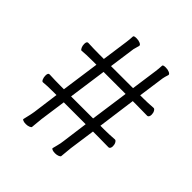

<svg xmlns="http://www.w3.org/2000/svg" viewBox="-193 -833 986 986"><g transform="rotate(45 300.0 -340.0)"><path d="M346 -58 365 -200H206L186 -58Q184 -43 182 -16L180 5Q179 9 169.5 13Q160 17 147 17Q135 17 127.5 14Q120 11 120 8V7Q132 -42 134 -58L153 -200H134Q82 -200 58 -197H57Q51 -197 46.5 -207.5Q42 -218 42 -231Q42 -250 53 -250Q93 -248 135 -248H159L188 -455H160Q110 -455 84 -452H83Q78 -452 73 -462.5Q68 -473 68 -486Q68 -505 79 -505Q119 -503 161 -503H194L214 -646Q217 -667 218 -690Q218 -697 238 -697Q253 -697 264 -692Q275 -687 275 -681V-679Q267 -651 266 -646L246 -503H406L426 -646Q429 -667 430 -690Q430 -697 450 -697Q465 -697 476 -692Q487 -687 487 -681V-679Q480 -658 478 -646L458 -503H481Q510 -503 552 -506H553Q559 -506 564.5 -496.5Q570 -487 570 -474Q570 -465 566.5 -459.5Q563 -454 558 -454Q528 -455 480 -455H452L424 -248H455Q484 -248 526 -251H527Q533 -251 538.5 -241.5Q544 -232 544 -219Q544 -210 540.5 -204.5Q537 -199 532 -199Q502 -200 454 -200H418L398 -58L394 -16L392 5Q391 9 381.5 13Q372 17 359 17Q347 17 339.5 14Q332 11 332 8V6Q333 1 338.5 -19.5Q344 -40 346 -58ZM371 -248 400 -455H240L211 -248Z"/></g></svg>

Font: JyunsaiKaai Light
Style: Regular
Weight: 300
Designer: Fontworks Inc.
Version: Version 0.030;April 7, 2024;FontCreator 14.0.0.2901 64-bit